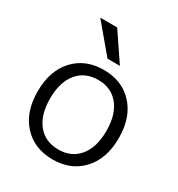

<svg xmlns="http://www.w3.org/2000/svg" viewBox="-181 -875 932 1004"><g transform="rotate(30 285.0 -373.5)"><path d="M233 -757 346 -590H271L131 -757ZM409.5 -414.5Q364 -470 285 -470Q206 -470 160.5 -414.5Q115 -359 115 -260Q115 -161 160.5 -105.5Q206 -50 285 -50Q364 -50 409.5 -105.5Q455 -161 455 -260Q455 -359 409.5 -414.5ZM463 -63Q396 10 285 10Q174 10 107 -63Q40 -136 40 -260Q40 -384 107 -457Q174 -530 285 -530Q396 -530 463 -457Q530 -384 530 -260Q530 -136 463 -63Z"/></g></svg>

Font: Mplus 1p
Style: Regular
Weight: 400
Version: Version 1.061